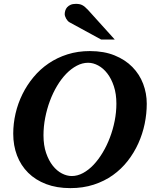

<svg xmlns="http://www.w3.org/2000/svg" viewBox="-20 -949 792 985"><path d="M577.1 -417Q577.1 -467.3 564.2 -506.3Q551.3 -545.4 530.5 -572.3Q509.8 -599.1 483.9 -613Q458 -627 432.1 -627Q402.3 -627 373.8 -611.8Q345.2 -596.7 319.8 -570.6Q294.4 -544.4 272.9 -508.5Q251.5 -472.7 236.1 -431.4Q220.7 -390.1 211.9 -345Q203.1 -299.8 203.1 -254.9Q203.1 -203.1 216.6 -164.1Q230 -125 251 -98.6Q272 -72.3 297.6 -59.1Q323.2 -45.9 348.1 -45.9Q377.4 -45.9 406 -61.3Q434.6 -76.7 460 -103.5Q485.4 -130.4 506.8 -166.3Q528.3 -202.1 543.9 -243.4Q559.6 -284.7 568.4 -329.1Q577.1 -373.5 577.1 -417ZM732.9 -417Q732.9 -365.7 722.2 -313.7Q711.4 -261.7 689.7 -213.6Q668 -165.5 635.3 -123.5Q602.5 -81.5 559.1 -50.5Q515.6 -19.5 460.9 -1.7Q406.2 16.1 340.8 16.1Q271 16.1 216.6 -4.6Q162.1 -25.4 124.5 -62.7Q86.9 -100.1 67.4 -151.1Q47.9 -202.1 47.9 -263.2Q47.9 -314.9 59.8 -366.7Q71.8 -418.5 95 -465.6Q118.2 -512.7 151.9 -553.2Q185.5 -593.8 229.2 -623.5Q272.9 -653.3 326.2 -670.2Q379.4 -687 440.9 -687Q513.2 -687 567.9 -664.8Q622.6 -642.6 659.2 -605.2Q695.8 -567.9 714.4 -519Q732.9 -470.2 732.9 -417ZM499 -746.1 336.9 -834.5Q331.5 -837.4 327.1 -842.5Q322.8 -847.7 319.3 -853.5Q315.9 -859.4 314 -865.5Q312 -871.6 312 -876.5Q312 -885.3 314.9 -894.8Q317.9 -904.3 324.5 -911.9Q331.1 -919.4 342 -924.3Q353 -929.2 369.1 -929.2Q379.4 -929.2 387.2 -927.7Q395 -926.3 402.1 -922.6Q409.2 -918.9 416.3 -912.8Q423.3 -906.7 432.1 -897.5L568.8 -746.1Z"/></svg>

Font: Charis SIL
Style: Bold Italic
Weight: 700
Italic angle: -11°
Foundry: SIL International
Version: Version 4.112